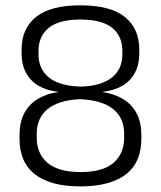

<svg xmlns="http://www.w3.org/2000/svg" viewBox="-20 -670 589 703"><path d="M274 12.5Q216.5 12.5 174.5 0.5Q132.5 -11.5 105 -34Q77.5 -56.5 64.5 -88.8Q51.5 -121 51.5 -161.5V-176Q51.5 -222 68.5 -254.8Q85.5 -287.5 117.2 -307Q149 -326.5 192.5 -333V-334Q150.5 -338.5 120.8 -356.2Q91 -374 75 -404Q59 -434 59 -474.5V-488.5Q59 -565.5 112 -608Q165 -650.5 274 -650.5Q384 -650.5 437 -608Q490 -565.5 490 -488.5V-474.5Q490 -434 474.2 -404Q458.5 -374 428.5 -356.2Q398.5 -338.5 356.5 -334V-333Q400.5 -326 432 -306.5Q463.5 -287 480.5 -254.5Q497.5 -222 497.5 -176V-161.5Q497.5 -121.5 484.8 -89.2Q472 -57 444.8 -34.5Q417.5 -12 375.2 0.2Q333 12.5 274 12.5ZM275 -40Q356.5 -40 395.5 -73.8Q434.5 -107.5 434.5 -166V-181Q434.5 -238 394.5 -270.5Q354.5 -303 273 -307Q193.5 -303 154 -270.2Q114.5 -237.5 114.5 -181V-166Q114.5 -107.5 154 -73.8Q193.5 -40 275 -40ZM275.5 -353Q348 -354.5 388 -384.8Q428 -415 428 -471.5V-483.5Q428 -538 390.5 -568.2Q353 -598.5 274 -598.5Q196.5 -598.5 158.8 -568.2Q121 -538 121 -483.5V-471.5Q121 -434 139 -407.8Q157 -381.5 191.5 -367.8Q226 -354 275.5 -353Z"/></svg>

Font: Anek Telugu Medium Light
Style: Regular
Weight: 300
Version: Version 1.003